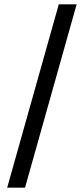

<svg xmlns="http://www.w3.org/2000/svg" viewBox="-20 -742 386 882"><path d="M13 120 250 -722H332L95 120Z"/></svg>

Font: TikTok Sans 24pt
Style: Regular
Weight: 400
Version: Version 4.000